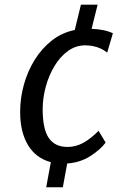

<svg xmlns="http://www.w3.org/2000/svg" viewBox="-20 -686 557 814"><path d="M246.4 107.9H175.9L195.5 1.5Q132 -15.5 98.7 -70.9Q65.4 -126.4 65.4 -211.9Q65.4 -270.2 81.3 -327.3Q97.2 -384.4 127.4 -432.9Q157.6 -481.4 200.4 -514.7Q243.2 -548 297 -558.9L323.1 -666.2H393.9L368.3 -563.7Q394.5 -562.9 418.2 -558.1Q441.9 -553.3 458.6 -544.9L434.4 -462.9Q422.6 -472.7 407.8 -479.7Q392.9 -486.6 376.1 -490.2Q359.3 -493.8 341.1 -493.8Q301.2 -493.8 268 -469.7Q234.8 -445.6 210.9 -405.9Q187 -366.1 174 -318.2Q160.9 -270.2 160.9 -222.8Q160.9 -138.9 186.9 -100.9Q212.9 -63 266.3 -63Q300.6 -63 332.2 -80Q363.8 -96.9 397.9 -131.5L427.9 -81.5Q404.6 -50.6 362.1 -23.7Q319.7 3.2 264.9 7.1Z"/></svg>

Font: Merriweather Sans Variable Regular
Style: Italic
Weight: 300
Italic angle: -8°
Designer: Eben Sorkin
Foundry: Eben Sorkin
Version: Version 2.001